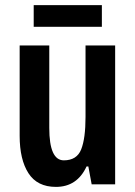

<svg xmlns="http://www.w3.org/2000/svg" viewBox="-20 -722 530 752"><path d="M431 -544V0H339L326 -70H319Q282 10 199 10Q126 10 91.5 -43.5Q57 -97 57 -190V-544H173V-221Q173 -94 230 -94Q281 -94 298 -137Q315 -180 315 -264V-544ZM379 -702V-617H112V-702Z"/></svg>

Font: Noto Sans Bengali ExtraCondensed SemiBold
Style: Regular
Weight: 600
Width: 2
Designer: Joana Ranito - Universal Thirst; Jelle Bosma - Monotype Design Team
Foundry: Universal Thirst ehf.
Version: Version 3.000; ttfautohint (v1.8.4.7-5d5b)